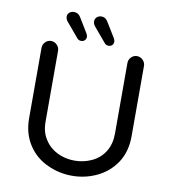

<svg xmlns="http://www.w3.org/2000/svg" viewBox="-94 -946 927 1038"><g transform="rotate(10 370.0 -427.0)"><path d="M236.3 -18.6Q168.9 -48.8 128.9 -110.4Q88.9 -171.9 88.9 -255.9V-641.6Q88.9 -660.2 102.1 -673.8Q115.2 -687.5 133.8 -687.5Q152.3 -687.5 166 -673.8Q179.7 -660.2 179.7 -641.6V-252.9Q179.7 -193.4 207 -154.3Q232.4 -114.3 275.9 -93.3Q319.3 -72.3 370.1 -72.3Q419.9 -72.3 463.9 -92.8Q509.8 -114.3 535.2 -155.8Q560.5 -197.3 560.5 -252.9V-641.6Q560.5 -660.2 573.7 -673.8Q586.9 -687.5 605.5 -687.5Q624 -687.5 637.7 -673.8Q651.4 -660.2 651.4 -641.6V-255.9Q651.4 -169.9 610.4 -108.4Q570.3 -49.8 506.3 -19.5Q442.4 10.7 370.1 10.7Q299.8 10.7 236.3 -18.6ZM270.5 -726.6 203.1 -806.6Q193.4 -819.3 193.4 -832Q193.4 -845.7 203.6 -854.5Q213.9 -863.3 228.5 -863.3Q252 -863.3 264.6 -842.8L313.5 -762.7Q320.3 -751 320.3 -743.2Q320.3 -730.5 312.5 -723.1Q304.7 -715.8 293 -715.8Q279.3 -715.8 270.5 -726.6ZM379.9 -865.2Q401.4 -865.2 414.1 -843.8L463.9 -762.7Q470.7 -751 470.7 -743.2Q470.7 -730.5 462.9 -723.1Q455.1 -715.8 443.4 -715.8Q429.7 -715.8 420.9 -726.6L353.5 -806.6Q343.8 -819.3 343.8 -832Q343.8 -846.7 354 -856Q364.3 -865.2 379.9 -865.2Z"/></g></svg>

Font: jf-openhuninn-2.0
Style: Regular
Weight: 400
Designer: [Kosugi Maru]
Designed by MOTOYA      

[Varela Round]
Joe Prince (Latin component); Avraham Cornfeld (Hebrew component)
Foundry: justfont CO.,LTD.
Version: 2.0